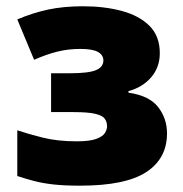

<svg xmlns="http://www.w3.org/2000/svg" viewBox="-20 -583 584 613"><path d="M245.1 -563Q313 -563 368.7 -548.1Q424.3 -533.2 457.3 -500.5Q490.2 -467.8 490.2 -413.1Q490.2 -368.2 462.6 -336.2Q435.1 -304.2 390.1 -292V-287.1Q456.1 -277.8 484.6 -241.5Q513.2 -205.1 513.2 -157.2Q513.2 -76.7 446.8 -33.4Q380.4 9.8 235.8 9.8Q185.5 9.8 150.6 5.9Q115.7 2 88.9 -5.1Q62 -12.2 35.2 -21V-167Q68.4 -155.8 115.7 -143.8Q163.1 -131.8 225.1 -131.8Q267.6 -131.8 288.3 -139.9Q309.1 -147.9 315.4 -159.2Q321.8 -170.4 321.8 -179.2Q321.8 -194.3 314.2 -204.3Q306.6 -214.4 283.9 -219.7Q261.2 -225.1 214.8 -225.1H143.1V-349.1H203.1Q262.7 -349.1 286.4 -359.1Q310.1 -369.1 310.1 -390.1Q310.1 -407.2 293 -417Q275.9 -426.8 236.8 -426.8Q197.3 -426.8 162.4 -418Q127.4 -409.2 88.9 -392.1L35.2 -521Q84.5 -542 133.8 -552.5Q183.1 -563 245.1 -563Z"/></svg>

Font: Open Sans ExtraBold
Style: Regular
Weight: 800
Designer: Monotype Design Team
Foundry: Monotype Imaging Inc.
Version: Version 3.003; ttfautohint (v1.8.4)